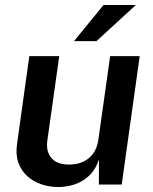

<svg xmlns="http://www.w3.org/2000/svg" viewBox="-20 -743 616 773"><path d="M214.5 10Q178.5 10 146 -1.2Q113.5 -12.5 89.5 -34.2Q65.5 -56 54 -88Q42.5 -120 48.5 -162.5L98 -517H218.5L170.5 -176.5Q164.5 -134.5 186.5 -107.5Q208.5 -80.5 259 -80.5Q306 -80.5 337.5 -106.2Q369 -132 376 -180.5L423.5 -517H542.5L470 0H378L378.5 -101Q364 -58.5 337.2 -34.2Q310.5 -10 278.5 0Q246.5 10 214.5 10ZM278 -577.5 397 -723H527L368.5 -577.5Z"/></svg>

Font: Public Sans Thin SemiBold
Style: Italic
Weight: 600
Italic angle: -8°
Version: Version 2.001